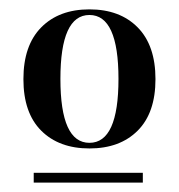

<svg xmlns="http://www.w3.org/2000/svg" viewBox="-20 -617 382 410"><path d="M52 -227V-248H285V-227ZM233 -448.5Q233 -585 171 -585Q109 -585 109 -448.5Q109 -312 171 -312Q233 -312 233 -448.5ZM274 -338Q236 -300 171 -300Q106 -300 68 -338Q30 -376 30 -448Q30 -520 68 -558.5Q106 -597 171 -597Q236 -597 274 -558.5Q312 -520 312 -448Q312 -376 274 -338Z"/></svg>

Font: Elsie
Style: Regular
Weight: 400
Designer: Alejandro Inler
Foundry: Alejandro Inler
Version: 1.002